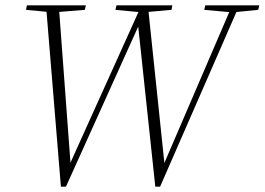

<svg xmlns="http://www.w3.org/2000/svg" viewBox="-20 -694 995 722"><path d="M173 -648 78 -657 81 -674H303L299 -657L187 -648ZM209 8 153 -674H201L247 -55H233L239 -69L512 -674H536L601 -54H587L592 -67L853 -674H880L582 8H564L497 -620H511L506 -608L228 8ZM509 -648 414 -657 418 -674H628L625 -657L524 -648ZM848 -648 748 -657 752 -674H955L951 -657L860 -648Z"/></svg>

Font: Source Serif 4 48pt Light
Style: Italic
Weight: 300
Italic angle: -12°
Designer: Frank Grießhammer
Foundry: Adobe Systems Incorporated
Version: Version 4.004;hotconv 1.0.116;makeotfexe 2.5.65601